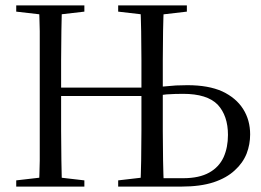

<svg xmlns="http://www.w3.org/2000/svg" viewBox="-20 -690 965 710"><path d="M40 0H292V-23L180 -36H153L40 -23ZM124 0H209Q208 -44 207 -97Q206 -150 206 -207V-320V-360V-467Q206 -522 207 -575Q208 -627 209 -670H124Q126 -627 127 -575Q127 -522 127 -467V-360V-314V-206Q127 -149 127 -96Q126 -43 124 0ZM153 -634H180L292 -647V-670H40V-647ZM163 -335H545V-366H163ZM417 0H555L553 -36H529L417 -23ZM499 0H586Q584 -44 583 -97Q582 -149 582 -206V-314V-360V-467Q582 -522 583 -575Q584 -627 586 -670H499Q501 -627 502 -575Q503 -522 503 -467V-360V-320V-207Q503 -149 502 -96Q501 -43 499 0ZM529 -634H559L671 -647V-670H417V-647ZM537 0H651Q721 0 770 -16Q818 -32 848 -60Q878 -87 892 -122Q905 -156 905 -193Q905 -246 879 -287Q853 -328 802 -352Q751 -375 673 -375Q654 -375 631 -374Q607 -372 583 -370Q559 -368 537 -365V-332Q564 -338 596 -341Q627 -343 657 -343Q746 -343 785 -303Q823 -262 823 -191Q823 -145 807 -109Q790 -72 754 -52Q717 -31 657 -31H537Z"/></svg>

Font: Source Serif 4 48pt
Style: Regular
Weight: 400
Designer: Frank Grie√ühammer
Foundry: Adobe Systems Incorporated
Version: Version 4.004;hotconv 1.0.116;makeotfexe 2.5.65601